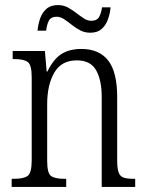

<svg xmlns="http://www.w3.org/2000/svg" viewBox="-20 -737 577 757"><path d="M26 0V-32H36Q74 -32 89.5 -44Q105 -56 105 -105V-433Q105 -481 89.5 -492.5Q74 -504 38 -504H30V-536H157L164 -455H167Q190 -503 221.5 -523.5Q253 -544 301 -544Q371 -544 406.5 -498.5Q442 -453 442 -355V-105Q442 -72 448 -56.5Q454 -41 468 -36.5Q482 -32 507 -32H513V0H381V-355Q381 -421 359 -460Q337 -499 283 -499Q222 -499 194 -450.5Q166 -402 166 -326V-102Q166 -54 181.5 -43Q197 -32 234 -32H241V0ZM336 -608Q314 -608 296 -617.5Q278 -627 262.5 -639.5Q247 -652 232.5 -661.5Q218 -671 203 -671Q180 -671 172 -654Q164 -637 162 -616H128Q130 -640 138 -663.5Q146 -687 163 -702Q180 -717 209 -717Q230 -717 247.5 -707.5Q265 -698 280.5 -686Q296 -674 310.5 -664.5Q325 -655 340 -655Q363 -655 371.5 -671.5Q380 -688 382 -708H416Q414 -684 405.5 -660.5Q397 -637 380.5 -622.5Q364 -608 336 -608Z"/></svg>

Font: Noto Serif Bengali Condensed Light
Style: Regular
Weight: 300
Width: 3
Designer: Juan Bruce, Universal Thirst, Indian Type Foundry and the Monotype Design Team.
Foundry: Monotype Imaging Inc.
Version: Version 2.003; ttfautohint (v1.8.4.7-5d5b)